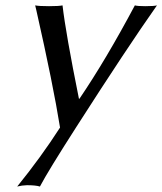

<svg xmlns="http://www.w3.org/2000/svg" viewBox="-20 -452 600 709"><path d="M109.9 -432.1Q124 -429.2 161.1 -429.2Q197.3 -429.2 210.9 -432.1Q222.7 -329.6 271.5 -87.4H273.4Q370.6 -230.5 478 -432.1Q488.3 -429.2 516.1 -429.2Q548.8 -429.2 559.6 -432.1Q449.2 -275.4 262.7 15.6Q157.7 179.2 127.4 236.8Q111.8 231.9 79.6 231.9Q61 232.4 43.5 236.8Q131.3 128.4 201.7 19Q176.3 -139.6 114.3 -413.6Q111.8 -424.3 109.9 -432.1Z"/></svg>

Font: Linux Biolinum Capitals O
Style: Italic Samll Caps
Weight: 400
Italic angle: -12°
Designer: Philipp H. Poll
Foundry: Philipp H. Poll
Version: Version 0.6.2